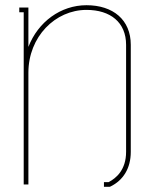

<svg xmlns="http://www.w3.org/2000/svg" viewBox="-20 -708 575 737"><path d="M482 -125V-536C482 -632 414 -688 312 -688C213 -688 126 -624 89 -528V-679H54V-661H71V0H89V-429C89 -567 192 -670 312 -670C404 -670 464 -622 464 -536V-125C464 -56 426 -24 397 -9H379V9H399H401L404 8C453 -16 482 -62 482 -125Z"/></svg>

Font: Rawengulk
Style: Light
Weight: 300
Version: Version 0.9